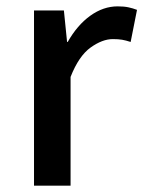

<svg xmlns="http://www.w3.org/2000/svg" viewBox="-20 -584 451 604"><path d="M87 0V-551H181L191 -452H193Q223 -505 264 -534.5Q305 -564 350 -564Q370 -564 384 -561Q398 -558 411 -553L391 -452Q376 -457 364 -459Q352 -461 335 -461Q302 -461 265 -434.5Q228 -408 202 -342V0Z"/></svg>

Font: Noto Sans KR Thin Medium
Style: Regular
Weight: 500
Version: Version 2.004-H2;hotconv 1.0.118;makeotfexe 2.5.65603